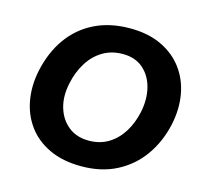

<svg xmlns="http://www.w3.org/2000/svg" viewBox="-107 -845 1027 975"><g transform="rotate(15 407.0 -357.5)"><path d="M401 13.5Q303 13.5 232 -20Q161 -53.5 118.8 -111.2Q76.5 -169 63.5 -243.2Q50.5 -317.5 67.5 -399Q89 -500 141.5 -573.8Q194 -647.5 274.8 -687.5Q355.5 -727.5 461 -727.5Q556.5 -727.5 626.5 -694.2Q696.5 -661 739.2 -603.2Q782 -545.5 795.2 -470.8Q808.5 -396 791 -312.5Q770 -216 718 -142.8Q666 -69.5 586 -28Q506 13.5 401 13.5ZM403.5 -122Q462 -122 506.5 -149Q551 -176 580.5 -223.2Q610 -270.5 623 -331Q637.5 -401 622.5 -460.2Q607.5 -519.5 565.8 -555.8Q524 -592 459 -592Q399 -592 353.2 -564.2Q307.5 -536.5 277.5 -488.2Q247.5 -440 234.5 -378.5Q219 -307.5 236 -249.5Q253 -191.5 296.2 -156.8Q339.5 -122 403.5 -122Z"/></g></svg>

Font: Commissioner
Style: Bold Italic
Weight: 700
Italic angle: -12°
Designer: Kostas Bartsokas
Foundry: Kostas Bartsokas
Version: Version 1.000; ttfautohint (v1.8.3)